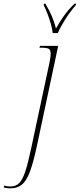

<svg xmlns="http://www.w3.org/2000/svg" viewBox="-153 -786 434 1046"><path d="M-96 240Q-109 240 -117.5 238.5Q-126 237 -133 235L-130 225Q-115 230 -96 230Q-66 230 -47.5 210.5Q-29 191 -14.5 146Q0 101 16 26L116 -442Q119 -458 121 -470Q123 -482 123 -493Q123 -514 112.5 -520Q102 -526 76 -526H62L65 -536H164L47 14Q28 101 9.5 150.5Q-9 200 -34 220Q-59 240 -96 240ZM134 -606Q132 -628 124 -656Q116 -684 105.5 -711.5Q95 -739 85 -758L86 -766H94Q116 -729 129 -699Q142 -669 152 -631Q169 -662 193 -696.5Q217 -731 253 -766H261L260 -758Q228 -721 203 -681.5Q178 -642 162 -606Z"/></svg>

Font: Noto Serif Display ExtraCondensed Thin
Style: Italic
Weight: 100
Width: 2
Italic angle: -12°
Designer: Monotype Design Team
Foundry: Monotype Imaging Inc.
Version: Version 2.009